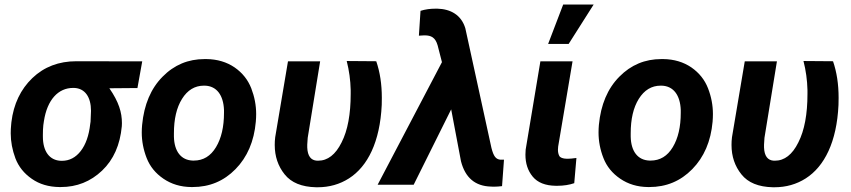

<svg xmlns="http://www.w3.org/2000/svg" viewBox="-20 -791 3643 822"><path d="M588.9 -528.3 306.6 -528.8C231.9 -528.8 168.9 -504.9 118.7 -457C68.4 -408.7 38.1 -345.7 28.8 -268.1L27.8 -257.3C26.4 -244.6 25.9 -232.4 25.9 -220.2C25.9 -184.6 32.7 -148.9 45.9 -113.3C59.6 -77.6 83 -48.3 116.2 -25.4C148.9 -2.4 188.5 9.3 234.4 9.8C236.3 9.8 238.3 9.8 240.2 9.8C309.1 9.8 367.7 -13.7 417 -60.5C466.3 -107.4 494.1 -170.9 501.5 -250.5C502 -254.9 502 -259.3 502 -263.7C502 -309.6 488.8 -354.5 448.2 -413.1L568.4 -414.1ZM168 -272.5C182.1 -364.3 229.5 -414.6 293 -414.6C294.4 -414.6 295.4 -414.6 296.9 -414.6C343.8 -413.1 369.6 -375.5 369.6 -316.4L367.7 -270L366.2 -259.8C360.8 -210.9 347.2 -172.4 325.7 -144.5C304.2 -116.7 277.3 -102.5 245.1 -102.5C244.1 -102.5 242.7 -102.5 241.7 -102.5C191.4 -104 163.6 -143.6 163.6 -206.1C163.6 -209 163.6 -211.9 163.6 -214.8C163.6 -229 164.1 -242.7 165.5 -255.4Z M863.8 -538.1C860.8 -538.1 858.4 -538.1 856 -538.1C785.6 -538.1 725.6 -513.2 675.8 -462.4C626 -412.1 596.7 -343.3 588.4 -255.9C587.4 -245.1 586.9 -234.4 586.9 -223.6C586.9 -187 593.8 -150.4 607.9 -114.3C622.1 -78.1 646 -48.8 679.7 -25.9C713.4 -2.9 752.9 9.3 798.8 9.8C800.8 9.8 802.2 9.8 804.2 9.8C877 9.8 938 -15.6 988.3 -66.9C1038.6 -118.2 1067.9 -186 1075.2 -270C1076.2 -281.2 1076.7 -292 1076.7 -302.7C1076.7 -339.8 1069.8 -376.5 1055.7 -413.1C1041.5 -449.2 1018.1 -479 984.4 -502.4C950.7 -525.4 910.2 -537.6 863.8 -538.1ZM724.6 -205.6C724.6 -210.4 724.6 -215.3 724.6 -220.2C724.6 -280.8 735.8 -330.1 759.3 -367.7C782.7 -405.3 814 -424.3 853 -424.3C854.5 -424.3 855.5 -424.3 856.9 -424.3C908.2 -422.9 936.5 -382.8 939 -320.3C939 -316.4 939 -312 939 -308.1C939 -248 927.7 -199.2 904.8 -161.1C881.8 -122.6 850.1 -103.5 809.6 -103.5C808.1 -103.5 807.1 -103.5 805.7 -103.5C754.9 -105 726.1 -143.1 724.6 -205.6Z M1212.9 -528.3 1158.2 -203.6C1156.7 -191.9 1156.2 -181.2 1156.2 -170.4C1156.2 -121.6 1170.4 -79.6 1198.7 -44.4C1227.1 -8.8 1272 9.3 1333 10.7C1335.4 10.7 1337.9 10.7 1340.3 10.7C1389.6 10.7 1434.6 -2 1474.1 -27.3C1554.2 -78.6 1606.9 -183.6 1614.3 -341.8C1614.7 -352.1 1614.7 -362.3 1614.7 -372.1C1614.7 -430.2 1606.9 -481.9 1590.8 -528.8L1464.4 -529.8C1474.6 -489.3 1480.5 -447.8 1481.4 -405.3C1481.4 -399.9 1481.4 -394.5 1481.4 -389.6C1481.4 -302.7 1468.8 -232.9 1442.4 -181.2C1416.5 -128.9 1382.8 -103 1341.8 -103C1340.3 -103 1338.9 -103 1337.4 -103C1311 -104.5 1296.9 -123 1295.4 -159.7V-171.9L1297.4 -201.2L1350.6 -528.3Z M1852.5 -753.9C1850.1 -753.9 1848.1 -753.9 1845.7 -753.9C1821.8 -753.9 1800.3 -751 1780.3 -744.6L1773.4 -638.2L1788.6 -639.2C1791.5 -639.2 1794.9 -639.6 1797.9 -639.6C1826.2 -639.6 1843.8 -630.4 1853.5 -597.2L1872.1 -524.9L1596.7 0H1751L1911.6 -322.8L1953.6 -100.6C1971.7 -30.3 2014.2 5.9 2081.5 7.8C2085.4 7.8 2089.4 8.3 2093.8 8.3C2105.5 8.3 2117.7 7.3 2129.4 5.9L2137.7 -107.4H2121.1C2103 -109.9 2093.3 -121.1 2084 -157.7L1972.2 -669.9C1955.1 -726.6 1909.7 -752.4 1852.5 -753.9Z M2326.7 -603H2414.6L2521.5 -771.5H2391.1ZM2293.5 -528.3 2230.5 -150.4C2230 -143.1 2229.5 -135.7 2229.5 -128.9C2229.5 -91.3 2239.7 -60.1 2260.7 -34.7C2281.7 -9.3 2314.9 3.9 2359.4 4.4C2361.8 4.4 2363.8 4.4 2366.2 4.4C2393.1 4.4 2417.5 0.5 2438.5 -6.8L2447.8 -114.7C2431.2 -112.3 2418.5 -111.3 2409.7 -111.3C2408.7 -111.3 2407.7 -111.3 2406.7 -111.3C2389.2 -111.8 2378.4 -116.2 2374.5 -123.5C2370.6 -130.9 2368.7 -139.6 2368.7 -149.9C2368.7 -153.8 2369.1 -158.7 2369.6 -163.6L2431.2 -528.3Z M2819.3 -538.1C2816.4 -538.1 2814 -538.1 2811.5 -538.1C2741.2 -538.1 2681.2 -513.2 2631.3 -462.4C2581.5 -412.1 2552.2 -343.3 2543.9 -255.9C2543 -245.1 2542.5 -234.4 2542.5 -223.6C2542.5 -187 2549.3 -150.4 2563.5 -114.3C2577.6 -78.1 2601.6 -48.8 2635.3 -25.9C2668.9 -2.9 2708.5 9.3 2754.4 9.8C2756.3 9.8 2757.8 9.8 2759.8 9.8C2832.5 9.8 2893.6 -15.6 2943.8 -66.9C2994.1 -118.2 3023.4 -186 3030.8 -270C3031.7 -281.2 3032.2 -292 3032.2 -302.7C3032.2 -339.8 3025.4 -376.5 3011.2 -413.1C2997.1 -449.2 2973.6 -479 2939.9 -502.4C2906.2 -525.4 2865.7 -537.6 2819.3 -538.1ZM2680.2 -205.6C2680.2 -210.4 2680.2 -215.3 2680.2 -220.2C2680.2 -280.8 2691.4 -330.1 2714.8 -367.7C2738.3 -405.3 2769.5 -424.3 2808.6 -424.3C2810.1 -424.3 2811 -424.3 2812.5 -424.3C2863.8 -422.9 2892.1 -382.8 2894.5 -320.3C2894.5 -316.4 2894.5 -312 2894.5 -308.1C2894.5 -248 2883.3 -199.2 2860.4 -161.1C2837.4 -122.6 2805.7 -103.5 2765.1 -103.5C2763.7 -103.5 2762.7 -103.5 2761.2 -103.5C2710.4 -105 2681.6 -143.1 2680.2 -205.6Z M3168.5 -528.3 3113.8 -203.6C3112.3 -191.9 3111.8 -181.2 3111.8 -170.4C3111.8 -121.6 3126 -79.6 3154.3 -44.4C3182.6 -8.8 3227.5 9.3 3288.6 10.7C3291 10.7 3293.5 10.7 3295.9 10.7C3345.2 10.7 3390.1 -2 3429.7 -27.3C3509.8 -78.6 3562.5 -183.6 3569.8 -341.8C3570.3 -352.1 3570.3 -362.3 3570.3 -372.1C3570.3 -430.2 3562.5 -481.9 3546.4 -528.8L3419.9 -529.8C3430.2 -489.3 3436 -447.8 3437 -405.3C3437 -399.9 3437 -394.5 3437 -389.6C3437 -302.7 3424.3 -232.9 3397.9 -181.2C3372.1 -128.9 3338.4 -103 3297.4 -103C3295.9 -103 3294.4 -103 3293 -103C3266.6 -104.5 3252.4 -123 3251 -159.7V-171.9L3252.9 -201.2L3306.2 -528.3Z"/></svg>

Font: Roboto
Style: Bold Italic
Weight: 700
Italic angle: -12°
Designer: Google
Version: Version 2.137; 2017